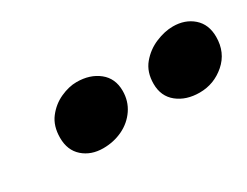

<svg xmlns="http://www.w3.org/2000/svg" viewBox="-35 -1011 670 521"><g transform="rotate(-30 300.0 -751.0)"><path d="M484 -655Q442 -655 414.5 -677Q387 -699 387 -738Q387 -775 407 -799Q427 -823 455.5 -835Q484 -847 510 -847Q548 -847 573 -825Q598 -803 598 -764Q598 -715 563.5 -685Q529 -655 484 -655ZM182 -655Q144 -655 119 -677Q94 -699 94 -738Q94 -775 112.5 -799Q131 -823 157.5 -835Q184 -847 208 -847Q250 -847 277.5 -825Q305 -803 305 -764Q305 -732 288 -707Q271 -682 243 -668.5Q215 -655 182 -655Z"/></g></svg>

Font: Lemonada
Style: Regular
Weight: 400
Designer: Mohamed Gaber (Arabic), Eduardo Tunni (Latin)
Foundry: Kief Type Foundry
Version: Version 4.005